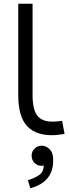

<svg xmlns="http://www.w3.org/2000/svg" viewBox="-20 -712 367 1020"><path d="M323 -1Q316 1 307 2Q298 3 288.5 4Q279 5 271 6Q173 10 125 -41Q77 -92 77 -205V-692H153V-207Q153 -122 184 -91Q215 -60 283 -67Q290 -67 298.5 -68.5Q307 -70 310 -70ZM201 169Q179 169 163.5 153.5Q148 138 148 115Q148 93 163.5 77.5Q179 62 201 62Q223 62 241.5 78.5Q260 95 262 126Q265 173 250.5 205.5Q236 238 207.5 258Q179 278 141 288L128 245Q164 235 188.5 217.5Q213 200 212 166Q209 168 205.5 168.5Q202 169 201 169Z"/></svg>

Font: Nata Sans
Style: Regular
Weight: 400
Designer: Daniel Uzquiano Cruz
Version: Version 1.001